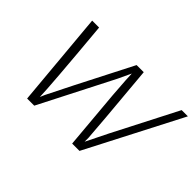

<svg xmlns="http://www.w3.org/2000/svg" viewBox="-115 -1009 1329 1329"><g transform="rotate(45 549.5 -345.0)"><path d="M162.1 -694.8H230Q277.8 -166 279.8 -64.9L294.9 -100.1L392.1 -293.9L597.2 -694.8H667L703.1 -287.1L717.8 -102.1V-64.9L795.9 -223.1L1038.1 -694.8H1099.1L737.8 4.9H666L627.9 -429.2Q614.7 -604 615.2 -629.9L569.8 -533.2L294.9 4.9H225.1Z"/></g></svg>

Font: CMU Bright
Style: Oblique
Weight: 500
Italic angle: -12°
Version: Version 0.7.0